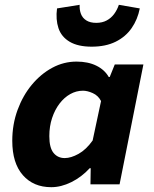

<svg xmlns="http://www.w3.org/2000/svg" viewBox="-20 -766 640 798"><path d="M193 12Q119 12 75 -38Q31 -88 31 -181Q31 -249 53 -309Q75 -369 112.5 -414Q150 -459 197.5 -484.5Q245 -510 298 -510Q346 -510 380.5 -493Q415 -476 432 -446H436L457 -498H576L477 0H356L357 -67H353Q319 -30 276.5 -9Q234 12 193 12ZM249 -109Q275 -109 306.5 -126.5Q338 -144 365 -182L400 -346Q388 -369 365.5 -379Q343 -389 325 -389Q297 -389 272 -375Q247 -361 227.5 -335.5Q208 -310 196.5 -275.5Q185 -241 185 -200Q185 -152 202.5 -130.5Q220 -109 249 -109ZM361 -572Q304 -572 269.5 -592.5Q235 -613 223 -649Q211 -685 217 -731L311 -746Q310 -725 316.5 -708Q323 -691 339 -681Q355 -671 380 -671Q405 -671 423.5 -681Q442 -691 454.5 -708Q467 -725 474 -746L561 -731Q552 -685 527 -649Q502 -613 460.5 -592.5Q419 -572 361 -572Z"/></svg>

Font: Source Code Pro ExtraLight ExtraBold
Style: Italic
Weight: 800
Italic angle: -11°
Monospace: yes
Version: Version 1.016;hotconv 1.0.116;makeotfexe 2.5.65601